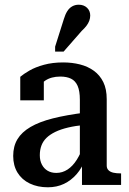

<svg xmlns="http://www.w3.org/2000/svg" viewBox="-20 -785 548 815"><path d="M341 -307V-255Q300 -251 268.5 -243.5Q237 -236 214.5 -225Q192 -214 177.5 -200Q163 -186 156 -167.5Q149 -149 149 -126Q149 -103 158 -86Q167 -69 182.5 -60Q198 -51 219 -51Q245 -51 267 -65.5Q289 -80 306 -107Q323 -134 336 -171L343 -112Q329 -73 305.5 -46Q282 -19 251.5 -4.5Q221 10 183 10Q140 10 106.5 -6Q73 -22 54.5 -52Q36 -82 36 -123Q36 -164 54 -194Q72 -224 109.5 -246Q147 -268 204.5 -282.5Q262 -297 341 -307ZM328 0V-104L319 -106V-361Q319 -399 309.5 -420.5Q300 -442 281.5 -451Q263 -460 236 -460Q197 -460 171.5 -442.5Q146 -425 131 -399Q126 -410 127.5 -419.5Q129 -429 134 -437Q139 -445 147.5 -450.5Q156 -456 166 -460V-359H66V-459Q80 -471 105 -485.5Q130 -500 166.5 -510Q203 -520 248 -520Q286 -520 319.5 -511.5Q353 -503 378.5 -484.5Q404 -466 418.5 -436.5Q433 -407 433 -364V-82Q433 -70 440.5 -62.5Q448 -55 461 -52Q474 -49 492 -49H494V0ZM251 -704Q257 -724 265.5 -737.5Q274 -751 286.5 -758Q299 -765 314 -765Q336 -765 349.5 -752Q363 -739 363 -719Q363 -708 359 -697Q355 -686 347 -675.5Q339 -665 327 -654L250 -566H214V-587Z"/></svg>

Font: Roboto Serif 28pt Condensed Medium
Style: Regular
Weight: 500
Width: 3
Designer: Greg Gazdowicz
Foundry: Commercial Type
Version: Version 1.008